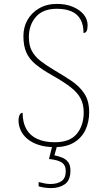

<svg xmlns="http://www.w3.org/2000/svg" viewBox="-20 -744 530 984"><path d="M261 10Q213 10 178 -1.5Q143 -13 120 -32.5Q97 -52 86 -76.5Q75 -101 75 -126Q75 -138 77.5 -147Q80 -156 84.5 -161Q89 -166 96 -166Q96 -116 115 -82.5Q134 -49 171 -32Q208 -15 261 -15Q338 -15 373.5 -58Q409 -101 409 -168Q409 -209 393 -239.5Q377 -270 341.5 -297.5Q306 -325 249 -357Q196 -387 163 -414Q130 -441 115 -475Q100 -509 100 -559Q100 -605 121 -642Q142 -679 181 -701.5Q220 -724 272 -724Q318 -724 353.5 -709Q389 -694 409 -669.5Q429 -645 429 -614Q429 -595 424 -585Q419 -575 408 -575Q408 -618 392 -645.5Q376 -673 345.5 -686Q315 -699 271 -699Q200 -699 164 -657.5Q128 -616 128 -554Q128 -511 143.5 -482.5Q159 -454 188 -431.5Q217 -409 259 -384Q305 -357 345.5 -330Q386 -303 411.5 -265.5Q437 -228 437 -169Q437 -118 417.5 -77.5Q398 -37 359 -13.5Q320 10 261 10ZM242 220Q227 220 211.5 218Q196 216 178 211V189Q196 193 209 196Q222 199 239 199Q274 199 295.5 184Q317 169 317 133Q317 102 296 88.5Q275 75 231 71L251 -9H276L259 52Q279 56 298 63.5Q317 71 329 86.5Q341 102 341 130Q341 180 312.5 200Q284 220 242 220Z"/></svg>

Font: Noto Serif Khmer Thin
Style: Regular
Weight: 250
Version: Version 2.003